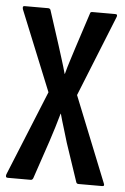

<svg xmlns="http://www.w3.org/2000/svg" viewBox="-49 -692 474 729"><g transform="rotate(5 187.5 -327.5)"><path d="M8 0Q-2 0 2 -13L134 -337L10 -642Q6 -655 15 -655H105Q111 -655 114 -650L157 -517Q165 -491 173.5 -464.5Q182 -438 189 -412H190Q197 -439 205.5 -465Q214 -491 222 -517L265 -649Q266 -655 273 -655H361Q372 -655 366 -642L243 -336L373 -12Q379 0 368 0H278Q271 0 269 -6L220 -152Q212 -180 203.5 -207Q195 -234 188 -260H187Q180 -234 171.5 -207Q163 -180 154 -152L105 -7Q102 0 96 0Z"/></g></svg>

Font: Sofia Sans Extra Condensed SemiBold
Style: Regular
Weight: 600
Designer: Botio Nikoltchev, Ani Petrova
Foundry: lettersoup
Version: Version 4.101